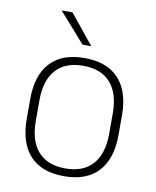

<svg xmlns="http://www.w3.org/2000/svg" viewBox="-79 -743 665 817"><g transform="rotate(10 253.0 -334.5)"><path d="M253 12Q155.5 12 105.2 -43Q55 -98 55 -201V-286.5Q55 -389.5 105.5 -444Q156 -498.5 253 -498.5Q350 -498.5 400.8 -444Q451.5 -389.5 451.5 -286.5V-201Q451.5 -98 400.8 -43Q350 12 253 12ZM253 -21.5Q330 -21.5 370.8 -67.2Q411.5 -113 411.5 -199.5V-288Q411.5 -374 371 -419.5Q330.5 -465 253 -465Q175.5 -465 135 -419.5Q94.5 -374 94.5 -288V-199.5Q94.5 -113 135 -67.2Q175.5 -21.5 253 -21.5ZM168 -681 271 -554V-553H234L122 -680V-681Z"/></g></svg>

Font: Anek Bangla Medium ExtraLight
Style: Regular
Weight: 250
Version: Version 1.003